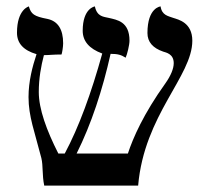

<svg xmlns="http://www.w3.org/2000/svg" viewBox="-20 -579 652 599"><path d="M580 -452C580 -509 536 -518 521 -523C505 -529 485 -531 481 -559C481 -559 440 -556 440 -476C440 -448 457 -429 489 -418C498 -415 522 -411 522 -382C522 -365 513 -343 496 -319C428 -224 395 -149 379 -100H219C265 -192 300 -299 325 -411C347 -411 358 -408 372 -399C377 -410 384 -439 384 -452C384 -512 345 -517 320 -523C304 -527 283 -526 276 -559C276 -559 238 -554 238 -483C238 -451 258 -427 299 -412C265 -289 226 -182 182 -100H162C125 -173 101 -239 101 -292C101 -334 108 -373 117 -407C134 -407 145 -409 172 -409C174 -415 177 -433 177 -444C177 -487 161 -513 128 -520C86 -528 77 -535 70 -559C70 -559 33 -550 33 -477C33 -444 53 -422 94 -410C81 -371 69 -325 69 -276C69 -216 88 -168 109 -86C115 -61 111 -33 118 0H411C430 -221 580 -341 580 -452Z"/></svg>

Font: Libertinus Sans
Style: Bold
Weight: 700
Designer: Philipp H. Poll, Khaled Hosny
Foundry: Caleb Maclennan
Version: Version 7.050;RELEASE